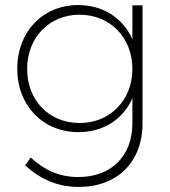

<svg xmlns="http://www.w3.org/2000/svg" viewBox="-20 -542 672 757"><path d="M502 -521V-387C465 -470 388 -522 288 -522C149 -522 48 -417 48 -271C48 -126 149 -21 289 -21C388 -21 466 -72 502 -155V-56C502 74 418 156 289 156C214 156 155 129 101 79L79 110C140 165 207 195 290 195C443 195 542 97 542 -57V-521ZM294 -57C173 -57 87 -147 87 -270C87 -394 174 -484 294 -484C414 -484 502 -394 502 -270C502 -147 414 -57 294 -57Z"/></svg>

Font: Montserrat arm ExtraLight
Style: Regular
Weight: 275
Designer: Julieta Ulanovsky
Foundry: Julieta Ulanovsky
Version: Version 6.000;PS 006.000;hotconv 1.0.88;makeotf.lib2.5.64775